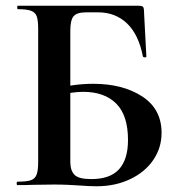

<svg xmlns="http://www.w3.org/2000/svg" viewBox="-20 -645 635 669"><path d="M252 1Q237 0 215.5 -1Q194 -2 168 -2L95 -1Q75 0 41 0Q38 0 38 -6Q38 -12 41 -12Q73 -12 87.5 -17Q102 -22 107.5 -36.5Q113 -51 113 -81V-544Q113 -574 108 -588Q103 -602 88 -607.5Q73 -613 42 -613Q40 -613 40 -619Q40 -625 42 -625H461Q475 -625 478.5 -621Q482 -617 482 -600L490 -448Q490 -445 485 -445Q480 -445 478 -448Q463 -525 422.5 -563.5Q382 -602 322 -602H280Q248 -602 236.5 -588.5Q225 -575 225 -538V-81Q225 -51 239.5 -36Q254 -21 298 -21Q364 -21 395 -55.5Q426 -90 426 -157Q426 -243 385 -284Q344 -325 270 -325Q232 -325 178 -312L172 -335Q237 -353 305 -353Q408 -353 475.5 -309Q543 -265 543 -182Q543 -130 514 -87.5Q485 -45 433 -20.5Q381 4 317 4Q290 4 252 1Z"/></svg>

Font: Cormorant Infant
Style: Bold
Weight: 700
Designer: Christian Thalmann (Catharsis Fonts)
Foundry: Catharsis Fonts
Version: Version 4.000